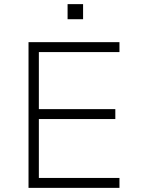

<svg xmlns="http://www.w3.org/2000/svg" viewBox="-20 -909 682 929"><path d="M118 0V-705H558V-657H168V-381H538V-333H168V-48H558V0ZM307 -816V-889H382V-816Z"/></svg>

Font: Nunito Sans 7pt ExtraLight
Style: Regular
Weight: 250
Designer: Vernon Adams
Foundry: Vernon Adams
Version: Version 3.101;gftools[0.9.27]